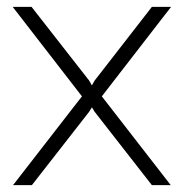

<svg xmlns="http://www.w3.org/2000/svg" viewBox="-20 -540 536 560"><path d="M17 -520H72L240 -305L248 -291L256 -305L423 -520H479L277 -259L478 0H423L256 -214L248 -227L240 -214L73 0H18L219 -259Z"/></svg>

Font: Raleway
Style: Light
Weight: 300
Designer: Matt McInerney, Pablo Impallari, Rodrigo Fuenzalida
Foundry: Matt McInerney, Pablo Impallari, Rodrigo Fuenzalida
Version: Version 3.000